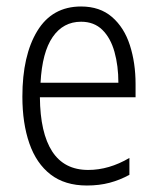

<svg xmlns="http://www.w3.org/2000/svg" viewBox="-20 -562 485 592"><path d="M230 -542Q288 -542 325.5 -509.5Q363 -477 380.5 -422.5Q398 -368 398 -303V-262H103Q104 -152 141 -95Q178 -38 252 -38Q316 -38 379 -75V-23Q350 -7 318 1.5Q286 10 248 10Q180 10 136 -24Q92 -58 70.5 -120Q49 -182 49 -264Q49 -391 95 -466.5Q141 -542 230 -542ZM230 -495Q175 -495 142.5 -448Q110 -401 105 -307H345Q345 -359 333 -402Q321 -445 295.5 -470Q270 -495 230 -495Z"/></svg>

Font: Noto Sans Telugu Condensed Light
Style: Regular
Weight: 300
Width: 3
Designer: Jelle Bosma - Monotype Design Team
Foundry: Monotype Imaging Inc.
Version: Version 2.005; ttfautohint (v1.8.4.7-5d5b)